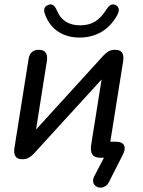

<svg xmlns="http://www.w3.org/2000/svg" viewBox="-20 -722 656 879"><path d="M440 137Q426 137 416 128Q406 119 406 105Q406 95 411 86L456 0H437Q396 0 396 -42Q396 -51 397 -56L445 -358L138 -22Q126 -9 113.5 -1Q101 7 82 7Q45 7 45 -30Q45 -40 46 -44L111 -453Q118 -494 158 -494Q180 -494 189 -481Q198 -468 195 -445L145 -129L452 -466Q464 -479 476 -486.5Q488 -494 507 -494Q545 -494 545 -457Q545 -448 544 -443L485 -73H512Q531 -73 541 -65Q551 -57 551 -43Q551 -33 545 -19L479 111Q473 124 462 130.5Q451 137 440 137ZM186 -657Q182 -666 182 -674Q182 -693 202 -700Q208 -702 211 -702Q229 -702 241 -673Q269 -606 347 -606Q387 -606 415.5 -623.5Q444 -641 468 -680Q482 -702 497 -702Q502 -701 507 -700Q524 -692 524 -676Q524 -667 518 -655Q489 -602 444.5 -576Q400 -550 344 -550Q288 -550 246.5 -577Q205 -604 186 -657Z"/></svg>

Font: SN Pro
Style: Italic
Weight: 400
Italic angle: -9°
Designer: Tobias Whetton
Foundry: Supernotes
Version: Version 1.003